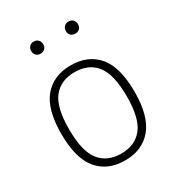

<svg xmlns="http://www.w3.org/2000/svg" viewBox="-181 -857 895 976"><g transform="rotate(-30 267.0 -369.0)"><path d="M52.5 -270Q52.5 -413 109.2 -480.8Q166 -548.5 267.5 -548.5Q369 -548.5 425.8 -481.2Q482.5 -414 482.5 -270Q482.5 -127.5 425.5 -59.2Q368.5 9 267.5 9Q166 9 109.2 -58.5Q52.5 -126 52.5 -270ZM436.5 -268.5Q436.5 -398 393 -453.2Q349.5 -508.5 267.5 -508.5Q185.5 -508.5 142 -453.8Q98.5 -399 98.5 -271.5Q98.5 -142 142 -86.5Q185.5 -31 267.5 -31Q349 -31 392.8 -86.2Q436.5 -141.5 436.5 -268.5ZM130.5 -711Q130.5 -727 140.2 -737Q150 -747 166 -747Q181.5 -747 191.2 -737Q201 -727 201 -711Q201 -695 191.2 -685.5Q181.5 -676 166 -676Q150 -676 140.2 -685.5Q130.5 -695 130.5 -711ZM334 -711Q334 -727 343.8 -737Q353.5 -747 369.5 -747Q385.5 -747 395.2 -737Q405 -727 405 -711Q405 -695 395.2 -685.5Q385.5 -676 369.5 -676Q353.5 -676 343.8 -685.5Q334 -695 334 -711Z"/></g></svg>

Font: Encode Sans ExtraLight
Style: Regular
Weight: 275
Designer: Multiple Designers
Foundry: Impallari Type
Version: Version 2.000